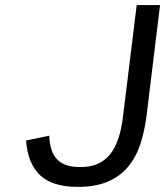

<svg xmlns="http://www.w3.org/2000/svg" viewBox="-20 -731 663 762"><path d="M175.3 -192.4Q176.8 -160.6 184.3 -137.2Q191.9 -113.8 206.8 -98.4Q221.7 -83 244.4 -75.4Q267.1 -67.9 299.3 -67.9Q338.4 -67.9 367.4 -80.6Q396.5 -93.3 416.7 -118.4Q437 -143.6 449.7 -181.4Q462.4 -219.2 468.3 -269.5L522.5 -710.9H615.2L562 -274.4Q554.2 -211.4 536.9 -158.9Q519.5 -106.4 487.8 -68.6Q456.1 -30.8 407.5 -10Q358.9 10.7 288.6 10.7Q188.5 10.7 139.4 -35.4Q90.3 -81.5 83.5 -173.3Z"/></svg>

Font: Ride
Style: Italic
Weight: 400
Version: Version 3.000